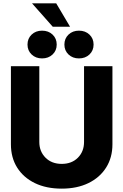

<svg xmlns="http://www.w3.org/2000/svg" viewBox="-20 -1127 745 1159"><path d="M352.5 11.7Q259.3 11.7 190.4 -21.7Q121.6 -55.2 83.7 -115.2Q45.9 -175.3 45.9 -255.9V-727.5H217.3V-270Q217.3 -212.9 254.6 -175.3Q292 -137.7 352.5 -137.7Q413.1 -137.7 450.2 -175Q487.3 -212.4 487.3 -270V-727.5H658.7V-255.9Q658.7 -175.8 620.6 -115.5Q582.5 -55.2 513.7 -21.7Q444.8 11.7 352.5 11.7ZM233.9 -774.4Q195.8 -774.4 170.9 -798.1Q146 -821.8 146 -857.9Q146 -894.5 170.9 -918.2Q195.8 -941.9 233.9 -941.9Q272.5 -941.9 297.4 -918.2Q322.3 -894.5 322.3 -857.9Q322.3 -821.8 297.4 -798.1Q272.5 -774.4 233.9 -774.4ZM456.5 -774.4Q418.5 -774.4 393.6 -798.1Q368.7 -821.8 368.7 -857.9Q368.7 -894.5 393.6 -918.2Q418.5 -941.9 456.5 -941.9Q495.1 -941.9 520 -918.2Q544.9 -894.5 544.9 -857.9Q544.9 -821.8 520 -798.1Q495.1 -774.4 456.5 -774.4ZM298.3 -965.8 173.3 -1106.9H319.3L402.8 -965.8Z"/></svg>

Font: Inter Display ExtraBold
Style: Regular
Weight: 800
Designer: Rasmus Andersson
Foundry: rsms
Version: Version 4.000;git-a52131595